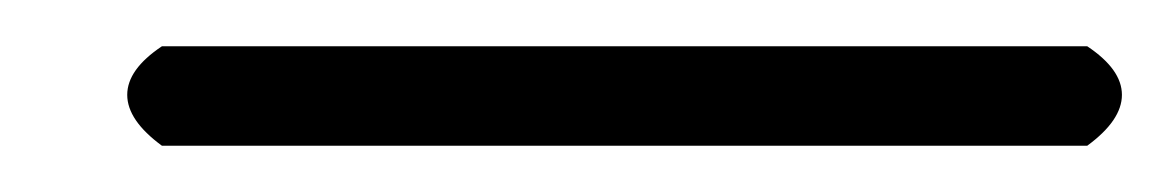

<svg xmlns="http://www.w3.org/2000/svg" viewBox="-20 -672 505 83"><path d="M35 -631Q35 -642 50 -652H450Q465 -642 465 -631Q465 -620 450 -609H50Q35 -620 35 -631Z"/></svg>

Font: Long Cang
Style: Regular
Weight: 400
Designer: ZhongQi
Foundry: ZhongQi
Version: Version 2.001